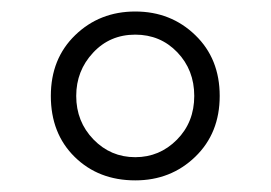

<svg xmlns="http://www.w3.org/2000/svg" viewBox="-20 -744 468 332"><path d="M67.9 -578.1Q67.9 -642.6 110.1 -683.3Q152.3 -724.1 213.9 -724.1Q275.4 -724.1 317.6 -683.3Q359.9 -642.6 359.9 -578.1Q359.9 -513.7 317.6 -472.9Q275.4 -432.1 213.9 -432.1Q150.4 -432.1 109.1 -472.7Q67.9 -513.2 67.9 -578.1ZM111.8 -578.1Q111.8 -533.7 141.6 -502.9Q171.4 -472.2 213.9 -472.2Q255.9 -472.2 285.9 -502.4Q315.9 -532.7 315.9 -578.1Q315.9 -623 286.6 -653.6Q257.3 -684.1 213.9 -684.1Q169.9 -684.1 140.9 -652.8Q111.8 -621.6 111.8 -578.1Z"/></svg>

Font: TypoPRO Open Sans Condensed
Style: Regular
Weight: 300
Width: 3
Foundry: Ascender Corporation
Version: Version 1.10